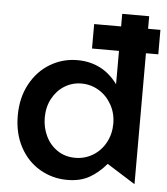

<svg xmlns="http://www.w3.org/2000/svg" viewBox="-53 -779 726 837"><g transform="rotate(5 310.0 -361.0)"><path d="M566 -732H448V-424Q382 -514 271 -514Q207 -514 152.5 -481.5Q98 -449 65.5 -389Q33 -329 33 -251Q33 -173 65 -113.5Q97 -54 152 -22Q207 10 272 10Q328 10 367.5 -12Q407 -34 442 -75L566 3ZM151 -252Q151 -299 171 -336Q191 -373 224.5 -393.5Q258 -414 298 -414Q339 -414 374 -393Q409 -372 430 -334.5Q451 -297 451 -252Q451 -206 430.5 -168.5Q410 -131 375 -110Q340 -89 298 -89Q254 -89 220.5 -111.5Q187 -134 169 -171.5Q151 -209 151 -252ZM620 -677H330V-570H620Z"/></g></svg>

Font: Geom Medium
Style: Bold
Weight: 500
Version: Version 1.102